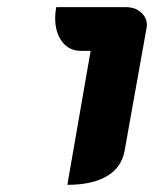

<svg xmlns="http://www.w3.org/2000/svg" viewBox="-20 -910 430 536"><path d="M233 -768H206Q173 -768 153.5 -793.5Q134 -819 134 -860Q134 -874 137 -890H332Q357 -890 373.5 -875.5Q390 -861 390 -840Q390 -834 389 -831L328 -490Q320 -443 279 -418.5Q238 -394 168 -394Z"/></svg>

Font: K2D ExtraBold
Style: Italic
Weight: 800
Italic angle: -10°
Designer: Katatrad Aksorn Co.,Ltd.
Foundry: Cadson Demak Co.,Ltd.
Version: Version 1.000; ttfautohint (v1.6)